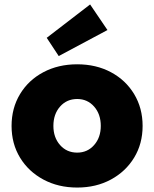

<svg xmlns="http://www.w3.org/2000/svg" viewBox="-20 -833 693 863"><path d="M327 10Q242 10 175 -26Q108 -62 70 -124.5Q32 -187 32 -267Q32 -347 70 -410Q108 -473 175 -508.5Q242 -544 327 -544Q412 -544 478.5 -508.5Q545 -473 583 -410Q621 -347 621 -267Q621 -187 583 -124.5Q545 -62 478.5 -26Q412 10 327 10ZM327 -147Q373 -147 403 -181Q433 -215 433 -267Q433 -320 403 -354Q373 -388 327 -388Q280 -388 250 -354Q220 -320 220 -267Q220 -215 250 -181Q280 -147 327 -147ZM244 -581 190 -663 385 -813 463 -698Z"/></svg>

Font: Lexend Deca ExtraBold
Style: Regular
Weight: 800
Designer: Bonnie Shaver-Troup, Thomas Jockin
Foundry: Lexend
Version: Version 1.008; ttfautohint (v1.8.4.7-5d5b)